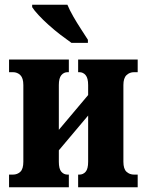

<svg xmlns="http://www.w3.org/2000/svg" viewBox="-20 -786 617 806"><path d="M18 0V-53H34Q53 -53 65.5 -65Q78 -77 78 -107V-429Q78 -458 65.5 -470.5Q53 -483 34 -483H18V-536H269V-483H264Q248 -483 237.5 -470.5Q227 -458 227 -429V-241L350 -387V-429Q350 -458 339.5 -470.5Q329 -483 313 -483H308V-536H558V-483H543Q524 -483 511 -470.5Q498 -458 498 -429V-107Q498 -77 511 -65Q524 -53 543 -53H558V0H308V-53H313Q329 -53 339.5 -65Q350 -77 350 -107V-301L227 -155V-107Q227 -77 237.5 -65Q248 -53 264 -53H269V0ZM280 -606Q260 -620 234.5 -639.5Q209 -659 184.5 -681Q160 -703 141.5 -723Q123 -743 115 -756V-766H263Q272 -744 287.5 -717Q303 -690 320 -664Q337 -638 349 -619V-606Z"/></svg>

Font: Noto Serif ExtraCondensed ExtraBold
Style: Regular
Weight: 800
Width: 2
Designer: Monotype Design Team
Foundry: Monotype Imaging Inc.
Version: Version 2.013; ttfautohint (v1.8.4.7-5d5b)